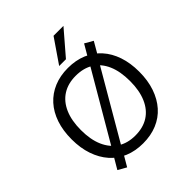

<svg xmlns="http://www.w3.org/2000/svg" viewBox="-262 -1096 1302 1302"><g transform="rotate(-45 388.5 -445.0)"><path d="M388 9Q314 9 254 -16Q194 -41 152 -88.5Q110 -136 87 -203Q64 -270 64 -353Q64 -437 86.5 -503.5Q109 -570 151.5 -617Q194 -664 254 -689Q314 -714 388 -714Q463 -714 523 -689Q583 -664 625.5 -617Q668 -570 690.5 -503.5Q713 -437 713 -354Q713 -270 690 -203Q667 -136 625 -88.5Q583 -41 523 -16Q463 9 388 9ZM388 -66Q463 -66 515.5 -99.5Q568 -133 596 -197.5Q624 -262 624 -353Q624 -445 596.5 -508.5Q569 -572 516.5 -605.5Q464 -639 388 -639Q314 -639 261.5 -605.5Q209 -572 181 -508Q153 -444 153 -353Q153 -262 181 -198Q209 -134 261.5 -100Q314 -66 388 -66ZM196 47 136 13 192 -82 217 -123 510 -624 529 -660 584 -754 643 -720 588 -625 562 -584 270 -83 251 -47ZM356 -765 474 -937H569L421 -765Z"/></g></svg>

Font: Nunito Sans 11pt
Style: Regular
Weight: 400
Version: Version 3.101;gftools[0.9.27]